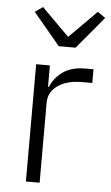

<svg xmlns="http://www.w3.org/2000/svg" viewBox="-54 -801 482 837"><g transform="rotate(5 187.0 -382.0)"><path d="M183.1 -600.1 65.9 -740.2 100.1 -764.2 220.2 -644 339.8 -764.2 374 -740.2 256.8 -600.1ZM91.8 0V-513.2H151.9V-419.9H155.8Q172.9 -460.9 210.2 -487.1Q247.6 -513.2 308.1 -513.2H342.8V-453.1H296.9Q232.4 -453.1 192.1 -425Q151.9 -397 151.9 -350.1V0Z"/></g></svg>

Font: Anuphan Light
Style: Regular
Weight: 300
Designer: Mike Abbink, Paul van der Laan, Pieter van Rosmalen, Mint Tantisuwanna
Foundry: Bold Monday; Cadson Demak
Version: Version 3.002;hotconv 1.0.109;makeotfexe 2.5.65596